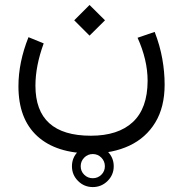

<svg xmlns="http://www.w3.org/2000/svg" viewBox="-20 -406 747 783"><path d="M273.4 272Q273.4 236.8 298.3 211.7Q323.2 186.5 358.4 186.5Q393.6 186.5 418.7 211.7Q443.8 236.8 443.8 272Q443.8 307.1 418.7 332Q393.6 356.9 358.4 356.9Q323.2 356.9 298.3 332Q273.4 307.1 273.4 272ZM309.1 272Q309.1 292.5 323.5 306.6Q337.9 320.8 358.4 320.8Q378.9 320.8 393.3 306.6Q407.7 292.5 407.7 272Q407.7 251.5 393.3 236.8Q378.9 222.2 358.4 222.2Q337.9 222.2 323.5 236.8Q309.1 251.5 309.1 272ZM282.7 -323.2 345.2 -385.7 408.2 -323.2 345.2 -260.7ZM541 -252 610.8 -275.9Q632.3 -220.2 641.8 -166.5Q651.4 -112.8 651.4 -61Q651.4 30.8 613.3 93.5Q575.2 156.2 507.6 188Q439.9 219.7 352.1 219.7Q209.5 219.7 132.3 149.4Q55.2 79.1 55.2 -54.2Q55.2 -151.9 96.2 -254.4L158.2 -229Q124.5 -137.2 124.5 -56.6Q124.5 147.5 350.6 147.5Q461.9 147.5 521.7 91.8Q581.5 36.1 582 -75.7Q582 -119.6 571.5 -163.8Q561 -208 541 -252Z"/></svg>

Font: Vazir Light FD-UI
Style: Light-FD-UI
Weight: 300
Designer: Saber Rastikerdar
Foundry: Saber Rastikerdar
Version: Version 30.1.0